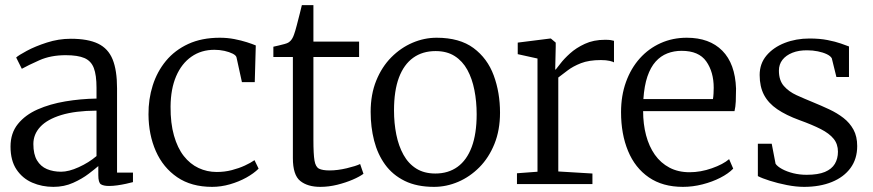

<svg xmlns="http://www.w3.org/2000/svg" viewBox="-20 -717 3402 748"><path d="M188 11Q143.5 11 105.5 -5.5Q67.5 -22 44.2 -56.8Q21 -91.5 21 -146Q21 -198.5 49.8 -234Q78.5 -269.5 126.8 -290.8Q175 -312 234.5 -322Q294 -332 356 -333V-375Q356 -424.5 345.5 -452Q335 -479.5 309 -490.8Q283 -502 236 -502Q177.5 -502 133.2 -482.2Q89 -462.5 65 -449L43 -493Q52 -501.5 84.5 -519Q117 -536.5 162.5 -551.2Q208 -566 256 -566Q322.5 -566 362 -547Q401.5 -528 418.8 -485.5Q436 -443 436 -373V-44.5H498V-7.5Q487 -4.5 471 -1Q455 2.5 437.5 5Q420 7.5 405 7.5Q383.5 7.5 373.2 1Q363 -5.5 363 -34.5V-70Q350.5 -59 325.2 -39.8Q300 -20.5 265 -4.8Q230 11 188 11ZM218 -48Q248 -48 287 -65.8Q326 -83.5 356 -109V-286Q273 -285.5 218.5 -268.8Q164 -252 137 -223Q110 -194 110 -156Q110 -116 124.2 -92.2Q138.5 -68.5 163 -58.2Q187.5 -48 218 -48Z M806.5 11Q725.5 11 670.5 -26.5Q615.5 -64 587.2 -128Q559 -192 558.5 -271Q558 -330.5 575 -384.2Q592 -438 626.5 -479.8Q661 -521.5 713.5 -545.8Q766 -570 836.5 -570Q865.5 -570 892.8 -564.8Q920 -559.5 941.8 -552.5Q963.5 -545.5 976.5 -540L972.5 -397H922.5L901.5 -493Q900 -501 886.8 -507.8Q873.5 -514.5 854.5 -518.8Q835.5 -523 815.5 -523Q764 -523 725.8 -496.2Q687.5 -469.5 666.2 -420Q645 -370.5 644.5 -302Q644 -237 657.8 -188.8Q671.5 -140.5 696 -109.2Q720.5 -78 753.5 -62.5Q786.5 -47 824.5 -47Q855 -47 883 -54.2Q911 -61.5 933.8 -72Q956.5 -82.5 971.5 -93L987.5 -60Q969 -41.5 939.8 -25.2Q910.5 -9 875.8 1Q841 11 806.5 11Z M1228 11Q1178.5 11 1149.8 -12Q1121 -35 1121 -101V-495H1045V-535Q1054 -537 1066 -539.8Q1078 -542.5 1088.5 -545.5Q1099 -548.5 1103 -551Q1108.5 -554.5 1112.2 -558.5Q1116 -562.5 1119.2 -568.2Q1122.5 -574 1125.5 -582.5Q1130 -594.5 1136.2 -618.5Q1142.5 -642.5 1148.2 -665.2Q1154 -688 1156 -697H1201V-555H1379V-495H1201V-172Q1201 -116.5 1205.2 -91.5Q1209.5 -66.5 1223 -59.8Q1236.5 -53 1264 -53Q1295 -53 1330.8 -61.5Q1366.5 -70 1383 -78L1396 -40Q1381.5 -29 1354.2 -17.2Q1327 -5.5 1293.8 2.8Q1260.5 11 1228 11Z M1424 -281Q1424 -349.5 1445.8 -403Q1467.5 -456.5 1504.5 -493.8Q1541.5 -531 1587.2 -550.5Q1633 -570 1681 -570Q1770.5 -570 1824.8 -529.8Q1879 -489.5 1903.5 -423Q1928 -356.5 1928 -278Q1928 -210 1906.2 -156.2Q1884.5 -102.5 1847.5 -65.2Q1810.5 -28 1764.8 -8.5Q1719 11 1671 11Q1604 11 1556.8 -12.2Q1509.5 -35.5 1480.2 -76Q1451 -116.5 1437.5 -169.2Q1424 -222 1424 -281ZM1676 -41Q1726.5 -41 1762.5 -67Q1798.5 -93 1817.8 -144.5Q1837 -196 1837 -272Q1837 -321.5 1828.2 -366Q1819.5 -410.5 1800.8 -444.8Q1782 -479 1751.5 -498.5Q1721 -518 1677 -518Q1626 -518 1589.8 -492Q1553.5 -466 1534.2 -414.8Q1515 -363.5 1515 -287Q1515 -237 1524 -192.5Q1533 -148 1552 -113.8Q1571 -79.5 1601.8 -60.2Q1632.5 -41 1676 -41Z M1994 0V-42L2074 -48V-489L1997 -506V-551L2124 -567H2126L2145 -551V-535L2143 -446H2145Q2149.5 -451 2163.2 -469.2Q2177 -487.5 2200.8 -509Q2224.5 -530.5 2258.5 -546.2Q2292.5 -562 2337 -562Q2351.5 -562 2359.2 -560.8Q2367 -559.5 2372 -558V-474Q2369 -476.5 2355.2 -479.8Q2341.5 -483 2321 -483Q2274.5 -483 2243.2 -470.8Q2212 -458.5 2191.2 -442.5Q2170.5 -426.5 2155 -415V-49L2288 -41V0Z M2640.5 11Q2561.5 11 2507.8 -26Q2454 -63 2426.8 -128.8Q2399.5 -194.5 2399.5 -280Q2399.5 -344.5 2418.8 -397.8Q2438 -451 2472.5 -489.5Q2507 -528 2553.8 -549Q2600.5 -570 2655.5 -570Q2744 -570 2794 -519.5Q2844 -469 2847.5 -372Q2847.5 -343.5 2846.5 -322Q2845.5 -300.5 2841.5 -284H2485.5Q2485.5 -233.5 2497 -190Q2508.5 -146.5 2531.2 -114.2Q2554 -82 2588 -64Q2622 -46 2666.5 -46Q2709.5 -46 2753.5 -61.5Q2797.5 -77 2820.5 -97L2836.5 -60Q2817.5 -40.5 2786.2 -24.5Q2755 -8.5 2717 1.2Q2679 11 2640.5 11ZM2486.5 -331H2757.5Q2759 -339 2759.8 -352.5Q2760.5 -366 2760.5 -375Q2760.5 -436.5 2731.5 -477.8Q2702.5 -519 2635.5 -519Q2605.5 -519 2579.8 -509Q2554 -499 2534.2 -477Q2514.5 -455 2502.2 -419Q2490 -383 2486.5 -331Z M3112.5 11Q3081.5 11 3045.8 4Q3010 -3 2979.2 -12.8Q2948.5 -22.5 2932.5 -31V-157H2986.5L3001.5 -79Q3008.5 -68.5 3026.8 -58.5Q3045 -48.5 3070 -42.2Q3095 -36 3122.5 -36Q3167 -36 3193.8 -47.2Q3220.5 -58.5 3232.5 -78.8Q3244.5 -99 3244.5 -126Q3244.5 -155.5 3227.8 -176.2Q3211 -197 3177.8 -214Q3144.5 -231 3094.5 -249Q3042.5 -268 3008 -291.5Q2973.5 -315 2956.5 -347.2Q2939.5 -379.5 2939.5 -425Q2939.5 -469 2966.2 -500.8Q2993 -532.5 3037.2 -549.8Q3081.5 -567 3133.5 -567Q3173 -567 3203.8 -561Q3234.5 -555 3255.8 -547.5Q3277 -540 3287.5 -536V-417H3238.5L3220.5 -490Q3215.5 -499 3200.8 -506Q3186 -513 3166 -517Q3146 -521 3125.5 -521Q3092 -521.5 3067 -511.5Q3042 -501.5 3028.2 -483.8Q3014.5 -466 3014.5 -442Q3014.5 -404 3033.8 -382Q3053 -360 3083.2 -346.2Q3113.5 -332.5 3146.5 -319Q3179.5 -305.5 3210.5 -291Q3241.5 -276.5 3266 -257.5Q3290.5 -238.5 3305 -212Q3319.5 -185.5 3319.5 -148Q3319.5 -98 3293.5 -62.5Q3267.5 -27 3220.8 -8Q3174 11 3112.5 11Z"/></svg>

Font: Merriweather Light 18pt Light
Style: Regular
Weight: 300
Version: Version 2.100